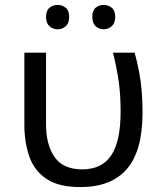

<svg xmlns="http://www.w3.org/2000/svg" viewBox="-20 -750 653 780"><path d="M307 10Q218 10 168.5 -23.5Q119 -57 99 -114.5Q79 -172 79 -243V-536H167V-246Q167 -161 202 -111.5Q237 -62 314 -62Q394 -62 432 -119Q470 -176 470 -296Q470 -366 462 -421Q454 -476 439 -536H527Q543 -477 551 -421.5Q559 -366 559 -292Q559 -137 495.5 -63.5Q432 10 307 10ZM167 -681Q167 -707 181 -718.5Q195 -730 214 -730Q233 -730 247 -718.5Q261 -707 261 -681Q261 -656 247 -643.5Q233 -631 214 -631Q195 -631 181 -643.5Q167 -656 167 -681ZM355 -681Q355 -707 368.5 -718.5Q382 -730 401 -730Q420 -730 434 -718.5Q448 -707 448 -681Q448 -656 434 -643.5Q420 -631 401 -631Q382 -631 368.5 -643.5Q355 -656 355 -681Z"/></svg>

Font: Noto Sans IKEA
Style: Regular
Weight: 400
Designer: Monotype Design Team
Foundry: Monotype Imaging Inc.
Version: Version 2.001